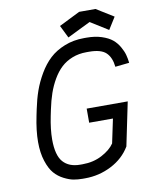

<svg xmlns="http://www.w3.org/2000/svg" viewBox="-92 -902 784 983"><g transform="rotate(-10 300.0 -410.5)"><path d="M401.9 -622.6H388.7Q348.6 -622.6 314.9 -609.4Q281.2 -596.2 256.8 -573.5Q232.4 -550.8 212.9 -517.3Q193.4 -483.9 180.7 -447Q168 -410.2 158.7 -365.2L151.9 -332.5Q138.2 -265.1 138.2 -212.9Q138.2 -130.4 168.9 -95.7Q199.7 -61 257.3 -61H270Q326.2 -61 371.1 -84.7Q416 -108.4 437 -139.6L463.4 -264.6H339.8V-337.9H553.2L506.3 -111.8Q471.7 -53.7 407.5 -20.8Q343.3 12.2 270 12.2H257.3Q233.4 12.2 211.2 8.3Q189 4.4 161.1 -9.8Q133.3 -23.9 113 -47.1Q92.8 -70.3 78.9 -113Q64.9 -155.8 64.9 -212.9Q64.9 -271.5 80.6 -347.2L87.4 -379.9Q97.7 -429.7 112.5 -472.2Q127.4 -514.6 152.3 -557.1Q177.2 -599.6 209 -629.2Q240.7 -658.7 287.1 -677.2Q333.5 -695.8 388.7 -695.8H401.9Q445.8 -695.8 480.2 -684.6Q514.6 -673.3 534.7 -656.7Q554.7 -640.1 568.1 -616.7Q581.5 -593.3 586.9 -573.5Q592.3 -553.7 594.7 -531.2L521.5 -523.4Q516.6 -571.8 490.7 -597.2Q464.8 -622.6 401.9 -622.6ZM472.7 -832.5 562.5 -776.9 523.4 -714.4 431.2 -772 311 -712.9 278.8 -778.3 387.7 -832.5Z"/></g></svg>

Font: Anka/Coder
Style: Italic
Weight: 400
Italic angle: -12°
Monospace: yes
Version: Version 001.100